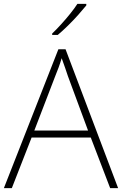

<svg xmlns="http://www.w3.org/2000/svg" viewBox="-20 -1063 630 990"><path d="M548 -93 448 -354H143L41 -93H0L281 -809H318L589 -93ZM330 -671Q325 -688 316 -712.5Q307 -737 298 -763Q291 -739 282 -714.5Q273 -690 265 -671L157 -390H434ZM425 -1035Q408 -1014 383.5 -986.5Q359 -959 331 -931.5Q303 -904 278 -883H249V-890Q270 -910 295 -937.5Q320 -965 342.5 -993Q365 -1021 379 -1043H425Z"/></svg>

Font: Noto Sans Kannada UI ExtraLight
Style: Regular
Weight: 200
Designer: Jelle Bosma - Monotype Design Team
Foundry: Monotype Imaging Inc.
Version: Version 2.005; ttfautohint (v1.8.4.7-5d5b)